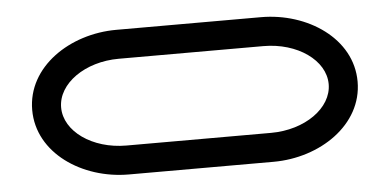

<svg xmlns="http://www.w3.org/2000/svg" viewBox="-37 -464 1074 529"><g transform="rotate(-5 500.0 -200.0)"><path d="M130 -200C130 -266.2 206.2 -320 300 -320H700C793.8 -320 870 -266.2 870 -200C870 -133.8 793.8 -80 700 -80H300C206.2 -80 130 -133.8 130 -200ZM50 -200C50 -80.5 171.3 0 300 0H700C828.7 0 950 -80.5 950 -200C950 -319.5 828.7 -400 700 -400H300C171.3 -400 50 -319.5 50 -200Z"/></g></svg>

Font: KetosagCBd
Style: Regular
Weight: 500
Designer: gluk
Foundry: gluk
Version: Version 00.0024